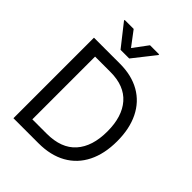

<svg xmlns="http://www.w3.org/2000/svg" viewBox="-253 -1056 1192 1192"><g transform="rotate(45 343.0 -460.0)"><path d="M78.1 0V-707H306.6Q408.7 -707 482.7 -664.8Q556.6 -622.6 595.7 -543.2Q634.8 -463.9 634.8 -354.5Q634.8 -244.1 595.2 -164.6Q555.7 -85 480 -42.5Q404.3 0 297.9 0ZM292 -78.1Q419.9 -78.1 484.4 -150.4Q548.8 -222.7 548.8 -354.5Q548.8 -484.9 485.8 -556.9Q422.9 -628.9 300.8 -628.9H166V-78.1ZM286.1 -824.2 357.4 -919.9H437.5V-914.1L324.2 -770.5H248L134.8 -914.1V-919.9H213.9Z"/></g></svg>

Font: Pretendard GOV
Style: Regular
Weight: 400
Designer: Base glyphs from Inter by Rasmus Andersson; Hangeul glyphs from Noto Sans CJK(Source Han Sans) by Jang Soo-young and Kan
Foundry: Kil Hyung-jin
Version: Version 1.309